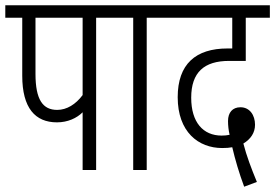

<svg xmlns="http://www.w3.org/2000/svg" viewBox="-20 -642 1039 725"><path d="M343 -575H425V-622H0V-575H64V-356C64 -234 113 -180 195 -180C236 -180 270 -196 292 -218V0H343ZM292 -575V-283C266 -248 232 -227 196 -227C142 -227 114 -265 114 -363V-575Z M534 -575H616V-622H413V-575H483V0H534Z M902 63 950 45C929 -6 911 -53 899 -100C927 -117 943 -141 943 -171C943 -207 923 -237 888 -237C858 -237 841 -217 841 -185C841 -168 843 -150 847 -133C838 -131 828 -130 817 -130C747 -130 702 -180 702 -273C702 -369 751 -412 845 -412H908V-575H999V-622H604V-575H857V-459H839C719 -459 651 -400 651 -275C651 -144 729 -83 819 -83C834 -83 847 -84 857 -86C868 -39 883 12 902 63Z"/></svg>

Font: Noto Sans Devanagari ExtraCondensed Light
Style: Regular
Weight: 300
Width: 2
Designer: Jelle Bosma - Monotype Design Team
Foundry: Monotype Imaging Inc.
Version: Version 2.004